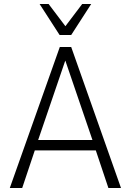

<svg xmlns="http://www.w3.org/2000/svg" viewBox="-20 -940 654 960"><path d="M29 0 279 -705H336L585 0H522L454 -203L482 -188H131L159 -203L91 0ZM306 -636 167 -229 152 -240H461L446 -229L307 -636ZM278 -765 178 -920H223L307 -809L391 -920H436L336 -765Z"/></svg>

Font: Nunito Sans 10pt Condensed Light
Style: Regular
Weight: 300
Width: 3
Designer: Vernon Adams
Foundry: Vernon Adams
Version: Version 3.101;gftools[0.9.27]